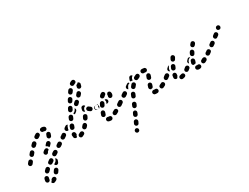

<svg xmlns="http://www.w3.org/2000/svg" viewBox="-79 -1182 2733 2108"><g transform="rotate(-30 1287.5 -127.5)"><path d="M138 262Q144 259 150 255Q159 249 169 252Q179 254 185 262Q188 266 189 271Q190 276 189 281Q188 286 185 290Q182 294 178 297Q164 306 151 310Q146 312 141 312Q136 311 132 309Q128 307 124 303Q121 300 119 295Q119 294 119 293Q118 292 118 291Q120 289 122 287Q130 281 134 272Q137 267 138 262ZM119 217Q117 212 113 209Q109 206 105 204Q95 201 86 205Q76 210 73 220Q68 234 67 249Q66 259 73 267Q79 275 90 276Q95 276 99 275Q104 273 108 270Q112 267 114 263Q116 258 117 253Q117 245 120 236Q122 231 122 226Q121 221 119 217ZM204 240Q213 246 223 245Q233 243 239 235Q246 225 253 214Q259 205 257 195Q255 185 246 179Q237 174 227 176Q217 178 211 187Q205 197 199 205Q193 214 194 224Q196 234 204 240ZM175 129Q172 125 167 123Q163 121 158 121Q153 121 148 123Q143 124 140 128Q130 137 122 145Q115 153 115 163Q115 174 122 181Q130 188 140 188Q151 187 158 180Q165 172 174 164Q181 157 182 147Q182 137 175 129ZM301 117Q297 129 292 141Q288 150 278 154Q269 158 259 154Q255 152 251 148Q248 145 246 140Q245 139 245 138Q245 137 244 136Q245 136 246 135Q255 129 265 122Q272 117 277 109Q283 101 284 91Q285 88 285 85Q285 85 285 85Q286 85 286 85Q296 89 300 98Q305 107 301 117ZM262 88Q263 83 262 78Q261 73 258 69Q255 65 251 62Q247 59 242 58Q237 58 232 59Q227 60 223 63Q213 70 204 77Q195 83 193 93Q192 103 198 111Q201 116 205 118Q209 121 214 122Q219 122 224 121Q229 120 233 117Q242 111 252 104Q256 101 259 97Q261 92 262 88ZM344 13Q341 9 337 6Q333 3 328 2Q323 1 319 2Q314 3 309 5L289 18Q281 24 279 34Q276 44 282 53Q285 57 289 60Q293 63 298 64Q303 65 308 64Q312 63 317 60L337 47Q345 42 347 32Q350 22 344 13ZM60 -21Q59 -26 57 -30Q54 -34 51 -37Q43 -44 32 -43Q22 -42 15 -34Q6 -22 1 -17Q-6 -9 -5 2Q-4 12 3 19Q11 26 22 25Q32 24 39 17Q44 10 54 -2Q57 -6 59 -11Q60 -16 60 -21ZM430 -43Q424 -51 414 -54Q404 -56 395 -50L376 -37Q367 -31 365 -21Q363 -11 368 -3Q371 2 375 4Q379 7 384 8Q389 9 394 8Q399 8 403 5L423 -8Q431 -14 434 -24Q436 -34 430 -43ZM211 -6Q208 -9 206 -14Q204 -18 204 -23Q204 -28 206 -33Q208 -38 212 -41Q224 -53 236 -59Q241 -62 246 -62Q251 -63 255 -61Q260 -60 264 -57Q268 -53 270 -49Q272 -46 272 -42Q273 -38 273 -34Q271 -34 270 -33Q262 -28 256 -21Q251 -14 248 -7Q247 -6 246 -5Q239 2 229 2Q218 2 211 -6ZM501 -91Q498 -95 493 -98Q489 -101 484 -102Q479 -102 475 -101Q470 -100 466 -98L460 -94Q452 -88 450 -78Q448 -67 454 -59Q457 -55 461 -52Q465 -49 470 -49Q475 -48 480 -49Q485 -50 489 -53L494 -56Q503 -62 505 -73Q506 -83 501 -91ZM115 -116Q107 -123 97 -122Q87 -121 80 -113L65 -95Q58 -87 59 -77Q60 -66 68 -60Q76 -53 86 -54Q97 -55 103 -63L118 -81Q125 -89 124 -99Q123 -109 115 -116ZM303 -121Q314 -122 321 -115Q329 -108 329 -98Q330 -87 323 -80Q315 -71 306 -62Q303 -59 300 -57Q296 -55 292 -55Q291 -57 290 -59Q286 -67 279 -73Q272 -79 264 -82Q264 -86 266 -90Q268 -94 271 -97Q279 -106 286 -113Q293 -121 303 -121ZM186 -189Q179 -196 169 -196Q158 -196 151 -189Q143 -181 134 -172Q127 -165 127 -154Q127 -144 134 -137Q142 -130 152 -130Q162 -130 170 -137Q178 -146 186 -153Q193 -160 193 -171Q194 -181 186 -189ZM325 -152Q327 -147 330 -144Q334 -140 338 -138Q348 -134 357 -138Q367 -141 371 -151Q377 -164 380 -176Q383 -186 378 -195Q373 -204 363 -207Q358 -208 353 -208Q348 -207 344 -205Q339 -202 336 -198Q333 -194 332 -189Q330 -180 325 -171Q323 -166 323 -162Q323 -157 325 -152ZM272 -228Q273 -233 272 -238Q272 -243 269 -247Q267 -252 263 -255Q259 -258 254 -259Q249 -260 244 -259Q239 -259 235 -256Q224 -250 214 -242Q205 -236 203 -226Q202 -216 208 -207Q214 -199 224 -197Q234 -195 243 -201Q252 -208 261 -213Q265 -216 268 -220Q271 -224 272 -228ZM351 -231Q361 -234 366 -243Q368 -247 368 -252Q369 -257 368 -262Q366 -267 363 -270Q360 -274 356 -277Q341 -285 323 -285Q322 -285 321 -284Q310 -284 303 -277Q296 -269 296 -259Q296 -249 304 -241Q311 -234 321 -234Q322 -235 323 -235Q329 -235 332 -233Q341 -228 351 -231Z M702 2Q703 -3 703 -7Q702 -12 699 -17Q694 -26 684 -28Q674 -31 665 -26Q657 -21 650 -18Q645 -16 641 -13Q638 -9 636 -5Q634 0 634 5Q634 10 636 15Q640 24 649 28Q659 32 668 28Q679 24 690 17Q695 15 698 11Q701 7 702 2ZM575 -13Q572 -26 572 -40Q572 -40 572 -41Q572 -51 580 -59Q587 -66 598 -65Q608 -65 615 -58Q622 -50 622 -40Q622 -40 622 -40Q622 -33 624 -27Q618 -21 615 -13Q612 -6 611 2Q610 3 609 4Q607 4 606 5Q596 7 587 2Q578 -3 575 -13ZM766 -88Q758 -94 748 -93Q738 -92 731 -84Q725 -77 718 -69Q711 -62 711 -52Q712 -41 719 -34Q727 -27 737 -27Q748 -28 755 -35Q762 -43 770 -52Q776 -60 775 -71Q774 -81 766 -88ZM518 -103Q512 -112 502 -114Q491 -116 483 -110L466 -97Q457 -92 455 -81Q454 -71 460 -63Q465 -54 476 -52Q486 -51 494 -57L512 -69Q520 -75 522 -85Q524 -95 518 -103ZM609 -90Q613 -89 618 -89Q623 -89 628 -91Q632 -93 636 -97Q639 -100 641 -105Q644 -114 648 -124Q652 -134 648 -143Q643 -153 634 -157Q629 -159 624 -158Q619 -158 615 -156Q610 -154 607 -151Q603 -147 601 -143Q597 -132 594 -122Q590 -113 594 -103Q599 -94 609 -90ZM814 -172Q809 -175 804 -175Q800 -175 795 -174Q790 -172 786 -169Q783 -166 780 -161Q776 -152 771 -143Q766 -134 769 -124Q772 -114 781 -109Q785 -107 790 -106Q795 -106 800 -107Q805 -109 809 -112Q813 -115 815 -119Q820 -129 825 -139Q830 -148 827 -158Q823 -168 814 -172ZM591 -167Q584 -171 576 -171Q568 -171 561 -166L544 -154Q540 -151 538 -147Q535 -142 534 -137Q534 -132 535 -128Q536 -123 539 -119Q544 -112 553 -109Q562 -107 570 -111Q570 -112 570 -113Q569 -122 573 -130Q576 -140 580 -151Q584 -159 590 -166Q590 -166 591 -167ZM991 -171Q991 -181 984 -189Q977 -196 966 -196H965Q954 -196 947 -189Q939 -181 939 -171Q939 -161 947 -153Q954 -146 964 -146H966Q976 -146 984 -153Q991 -161 991 -171ZM897 -167Q902 -168 906 -171Q911 -174 913 -178Q919 -187 917 -197Q915 -207 906 -213Q899 -217 892 -223Q889 -227 884 -228Q879 -230 874 -230Q869 -230 865 -227Q860 -225 857 -222Q850 -214 851 -204Q851 -193 859 -186Q868 -178 879 -171Q883 -168 888 -167Q893 -166 897 -167ZM644 -181Q653 -177 663 -180Q673 -184 677 -193L686 -213Q690 -222 687 -232Q683 -241 673 -246Q664 -250 654 -246Q645 -243 640 -233L632 -214Q627 -205 631 -195Q635 -185 644 -181ZM809 -209Q806 -214 806 -218Q805 -223 807 -228Q810 -238 812 -248Q815 -258 824 -263Q833 -268 843 -265Q849 -264 853 -260Q858 -256 860 -250Q857 -249 855 -247Q846 -243 840 -237Q834 -230 831 -222Q828 -212 828 -202Q828 -199 829 -196Q827 -196 826 -196Q825 -197 823 -197Q819 -198 815 -202Q811 -205 809 -209ZM739 -270 746 -285Q747 -285 747 -284Q747 -284 748 -283Q751 -280 753 -275Q754 -270 754 -265Q753 -260 751 -256Q749 -251 745 -248L733 -238L729 -234Q725 -231 720 -230Q715 -228 710 -229Q710 -234 708 -240Q707 -242 705 -245Q708 -245 711 -246Q720 -249 728 -256Q734 -262 739 -270ZM682 -319 674 -303Q669 -294 672 -284Q676 -274 685 -269Q689 -267 694 -267Q699 -266 704 -268Q709 -269 712 -273Q716 -276 719 -280L726 -296L728 -299Q730 -303 731 -308Q731 -313 730 -318Q728 -323 725 -327Q722 -330 717 -333Q708 -337 698 -334Q688 -331 684 -322ZM819 -350Q812 -357 801 -357Q791 -358 784 -350Q776 -343 769 -336Q761 -329 761 -319Q760 -308 767 -301Q774 -293 785 -293Q795 -293 803 -300Q811 -307 818 -315Q826 -322 826 -332Q826 -342 819 -350ZM730 -356Q734 -353 739 -353Q744 -352 749 -353Q753 -354 757 -357Q761 -360 764 -365L775 -383Q780 -392 777 -402Q774 -412 765 -417Q757 -422 747 -420Q737 -417 731 -408L721 -390Q715 -381 718 -371Q721 -361 730 -356ZM883 -423Q875 -430 864 -429Q854 -428 848 -419Q842 -412 835 -404Q828 -396 829 -386Q829 -375 837 -369Q845 -362 855 -363Q866 -363 872 -371Q880 -380 887 -388Q893 -396 892 -407Q891 -417 883 -423ZM780 -439Q788 -433 798 -435Q808 -437 814 -446Q820 -454 826 -462Q832 -470 831 -481Q829 -491 821 -497Q813 -503 803 -502Q792 -500 786 -492Q780 -484 773 -474Q767 -466 769 -455Q771 -445 780 -439ZM933 -503Q931 -507 926 -510Q922 -512 917 -513Q917 -513 916 -513Q916 -513 915 -513Q910 -507 904 -502Q897 -498 889 -496Q889 -495 889 -494Q889 -493 889 -492Q887 -486 884 -477Q880 -468 884 -458Q889 -449 898 -445Q908 -441 917 -445Q927 -449 931 -459Q936 -472 938 -485Q939 -489 938 -494Q936 -499 933 -503ZM838 -518Q844 -510 854 -508Q864 -506 872 -512Q876 -514 879 -516Q881 -517 882 -517Q887 -518 891 -521Q895 -524 898 -528Q901 -532 902 -537Q903 -542 901 -547Q899 -557 890 -563Q882 -568 872 -566Q858 -563 844 -553Q835 -547 833 -537Q832 -527 838 -518Z M1048 24Q1055 16 1055 6Q1055 1 1053 -4Q1051 -8 1047 -12Q1043 -15 1039 -17Q1034 -18 1029 -18Q1029 -18 1028 -18Q1021 -18 1016 -20Q1006 -24 997 -20Q987 -16 983 -6Q981 -1 982 4Q982 9 984 13Q986 18 989 21Q993 25 997 26Q1011 32 1028 32Q1030 32 1031 32Q1041 31 1048 24ZM1149 -25Q1150 -29 1149 -34Q1149 -39 1146 -44Q1141 -53 1131 -55Q1121 -58 1112 -53Q1102 -47 1092 -42Q1083 -37 1080 -28Q1077 -18 1081 -8Q1086 1 1096 4Q1106 7 1115 2Q1126 -3 1137 -10Q1141 -12 1144 -16Q1147 -20 1149 -25ZM960 -72Q963 -83 969 -97Q973 -106 982 -110Q992 -115 1001 -111Q1011 -107 1015 -97Q1019 -88 1015 -78Q1011 -66 1008 -58Q1007 -53 1004 -49Q1001 -46 996 -43Q992 -42 988 -40Q988 -40 987 -40Q985 -40 982 -40Q980 -40 977 -41Q967 -44 962 -53Q957 -62 960 -72ZM1216 -91Q1210 -100 1200 -102Q1190 -103 1182 -97L1177 -94Q1168 -88 1167 -78Q1165 -68 1171 -59Q1177 -51 1187 -49Q1197 -47 1206 -53L1210 -57Q1219 -63 1221 -73Q1222 -83 1216 -91ZM1014 -137Q1018 -135 1023 -134Q1028 -134 1033 -136Q1038 -137 1042 -141Q1045 -144 1047 -148L1058 -170Q1062 -179 1059 -189Q1055 -199 1046 -203Q1042 -205 1037 -206Q1032 -206 1027 -204Q1022 -203 1019 -199Q1015 -196 1013 -192L1002 -170Q998 -161 1001 -151Q1005 -141 1014 -137ZM939 -153Q936 -157 934 -161Q932 -166 932 -171Q932 -181 939 -189Q947 -196 957 -196H981Q983 -196 985 -196Q987 -195 989 -195L982 -180Q978 -172 978 -163Q977 -154 979 -146H957Q952 -146 947 -148Q943 -150 939 -153ZM1108 -181Q1110 -171 1104 -162Q1097 -154 1087 -152Q1081 -151 1073 -150L1078 -160Q1082 -168 1083 -177Q1083 -187 1080 -196Q1079 -199 1078 -201Q1082 -201 1086 -202Q1094 -201 1100 -195Q1107 -189 1108 -181ZM1180 -237Q1182 -230 1182 -223Q1182 -209 1175 -197Q1170 -188 1160 -185Q1150 -182 1141 -187Q1132 -192 1129 -201Q1126 -211 1131 -220Q1132 -221 1132 -223Q1132 -224 1131 -226Q1131 -228 1131 -230Q1130 -231 1130 -233Q1136 -240 1139 -249Q1140 -250 1140 -251Q1142 -253 1145 -254Q1147 -256 1150 -256Q1160 -258 1169 -253Q1178 -247 1180 -237ZM1050 -247Q1050 -242 1053 -238Q1055 -233 1058 -230Q1066 -223 1076 -223Q1087 -224 1094 -231Q1100 -238 1105 -241Q1115 -246 1118 -256Q1121 -265 1116 -275Q1114 -279 1110 -282Q1106 -285 1101 -287Q1097 -288 1092 -288Q1087 -288 1082 -285Q1069 -278 1057 -265Q1054 -262 1052 -257Q1050 -252 1050 -247Z M1195 277Q1196 282 1200 285Q1203 289 1208 291Q1217 295 1227 291Q1237 288 1241 278Q1243 273 1243 268Q1243 263 1241 259Q1240 254 1236 251Q1233 247 1228 245Q1224 243 1219 243Q1214 243 1209 244Q1205 246 1201 250Q1197 253 1195 258Q1193 262 1193 267Q1193 272 1195 277ZM1226 207Q1228 212 1231 215Q1234 219 1239 221Q1248 225 1258 222Q1268 218 1272 208L1281 189Q1285 180 1281 170Q1277 160 1268 156Q1259 152 1249 156Q1239 159 1235 169L1226 188Q1224 193 1224 198Q1224 203 1226 207ZM1265 118Q1267 123 1271 127Q1274 130 1279 132Q1288 137 1298 133Q1307 129 1312 120L1320 101Q1324 91 1321 81Q1317 72 1308 67Q1298 63 1288 67Q1279 71 1275 80L1266 99Q1264 104 1264 109Q1264 114 1265 118ZM1318 44Q1323 46 1328 46Q1333 46 1337 44Q1342 42 1346 39Q1349 36 1351 31L1360 12Q1364 2 1360 -7Q1357 -17 1347 -21Q1343 -23 1338 -23Q1333 -24 1328 -22Q1323 -20 1320 -17Q1316 -13 1314 -9L1306 11Q1301 20 1305 30Q1309 39 1318 44ZM1637 17Q1644 9 1644 -1Q1643 -6 1641 -11Q1639 -15 1636 -19Q1632 -22 1627 -24Q1623 -25 1618 -25Q1612 -25 1606 -25Q1603 -25 1601 -26Q1596 -27 1591 -26Q1586 -25 1582 -23Q1578 -21 1575 -17Q1572 -13 1570 -8Q1568 2 1573 11Q1578 20 1588 23Q1596 25 1606 25Q1613 25 1620 25Q1630 24 1637 17ZM1741 -21Q1743 -26 1742 -31Q1741 -36 1739 -40Q1736 -45 1732 -48Q1728 -51 1724 -52Q1719 -53 1714 -53Q1709 -52 1705 -49Q1695 -44 1686 -40Q1681 -38 1678 -34Q1674 -30 1672 -26Q1671 -21 1671 -16Q1671 -11 1673 -7Q1677 3 1687 7Q1696 10 1706 6Q1718 1 1730 -6Q1734 -9 1737 -13Q1740 -17 1741 -21ZM1562 -59Q1559 -64 1559 -69Q1558 -74 1560 -79Q1563 -89 1568 -103Q1570 -107 1573 -111Q1577 -115 1581 -117Q1586 -119 1591 -119Q1596 -119 1600 -118Q1610 -114 1614 -105Q1619 -95 1615 -85Q1611 -73 1608 -64Q1606 -59 1603 -55Q1600 -51 1595 -49Q1595 -49 1595 -49Q1595 -49 1595 -49Q1592 -49 1589 -49Q1584 -48 1580 -46Q1579 -47 1578 -47Q1577 -47 1576 -47Q1572 -49 1568 -52Q1564 -55 1562 -59ZM1808 -91Q1802 -100 1792 -102Q1782 -103 1774 -97L1768 -93Q1764 -90 1761 -86Q1758 -82 1758 -77Q1757 -72 1758 -67Q1759 -63 1762 -58Q1768 -50 1778 -48Q1788 -47 1797 -53L1802 -57Q1811 -63 1813 -73Q1814 -83 1808 -91ZM1241 -87Q1242 -92 1241 -97Q1240 -102 1237 -106Q1232 -114 1221 -116Q1211 -118 1203 -112L1182 -98Q1178 -95 1175 -91Q1172 -86 1171 -81Q1171 -77 1172 -72Q1173 -67 1175 -63Q1178 -59 1182 -56Q1187 -53 1192 -52Q1196 -52 1201 -53Q1206 -54 1210 -56L1231 -71Q1235 -74 1238 -78Q1241 -82 1241 -87ZM1392 -122Q1382 -126 1373 -123Q1363 -119 1359 -110Q1353 -98 1349 -86Q1345 -76 1349 -67Q1353 -57 1363 -54Q1368 -52 1373 -52Q1378 -52 1382 -54Q1387 -56 1390 -60Q1394 -63 1395 -68Q1399 -79 1404 -89Q1408 -98 1405 -108Q1401 -118 1392 -122ZM1326 -164Q1323 -168 1319 -171Q1315 -174 1310 -175Q1305 -176 1300 -175Q1295 -174 1291 -171L1270 -157Q1261 -151 1259 -141Q1257 -131 1263 -123Q1268 -114 1278 -112Q1289 -110 1297 -115L1318 -129Q1327 -135 1329 -145Q1331 -155 1326 -164ZM1463 -187Q1463 -192 1461 -196Q1458 -201 1455 -204Q1447 -211 1437 -211Q1426 -210 1419 -202Q1411 -193 1403 -182Q1396 -174 1397 -164Q1399 -154 1407 -147Q1415 -141 1425 -142Q1436 -144 1442 -152Q1449 -161 1456 -169Q1460 -172 1461 -177Q1463 -182 1463 -187ZM1598 -158Q1600 -153 1603 -150Q1607 -146 1612 -145Q1621 -141 1631 -145Q1640 -149 1644 -159Q1649 -173 1652 -183Q1655 -193 1651 -202Q1646 -211 1636 -215Q1626 -218 1617 -213Q1608 -208 1605 -198Q1602 -189 1597 -177Q1595 -172 1595 -167Q1596 -162 1598 -158ZM1399 -220Q1403 -221 1406 -222Q1404 -225 1403 -228Q1402 -230 1402 -232Q1396 -235 1389 -234Q1383 -233 1378 -229Q1369 -223 1358 -215Q1349 -209 1347 -199Q1345 -189 1351 -180Q1353 -177 1356 -175Q1359 -173 1363 -171Q1363 -174 1364 -176L1373 -195Q1377 -203 1383 -210Q1390 -217 1399 -220ZM1544 -256Q1540 -266 1530 -270Q1520 -273 1511 -269Q1498 -264 1487 -257Q1482 -255 1479 -251Q1476 -247 1475 -242Q1474 -237 1474 -232Q1475 -227 1477 -223Q1480 -219 1484 -216Q1488 -212 1493 -211Q1497 -210 1502 -211Q1507 -211 1512 -214Q1521 -219 1531 -223Q1540 -228 1544 -237Q1548 -247 1544 -256ZM1422 -243Q1422 -250 1425 -255L1433 -275Q1437 -284 1447 -288Q1457 -292 1466 -287Q1470 -286 1472 -283Q1475 -281 1477 -278Q1476 -277 1475 -277Q1468 -272 1462 -265Q1456 -257 1453 -248Q1451 -239 1452 -231Q1444 -233 1436 -233Q1431 -233 1426 -232Q1423 -237 1422 -243ZM1599 -239Q1588 -239 1581 -246Q1573 -253 1573 -263Q1572 -273 1579 -281Q1586 -289 1596 -289Q1602 -289 1608 -289Q1620 -289 1630 -286Q1635 -284 1638 -281Q1642 -278 1644 -273Q1646 -269 1647 -264Q1647 -259 1645 -254Q1643 -248 1639 -244Q1634 -240 1628 -238Q1627 -238 1625 -238Q1622 -238 1620 -238Q1618 -238 1616 -238Q1615 -238 1613 -239Q1611 -239 1608 -239Q1603 -239 1599 -239Z M1979 11Q1981 6 1981 1Q1982 -4 1980 -8Q1977 -18 1967 -23Q1958 -27 1948 -24Q1940 -21 1933 -20Q1923 -19 1916 -11Q1910 -3 1911 7Q1912 17 1920 24Q1928 30 1938 29Q1951 28 1965 23Q1969 22 1973 18Q1977 15 1979 11ZM2173 22Q2177 19 2180 15Q2183 11 2183 6Q2184 1 2183 -4Q2181 -14 2172 -20Q2163 -25 2153 -23Q2151 -23 2150 -22Q2150 -22 2149 -22Q2146 -22 2144 -23Q2140 -24 2135 -24Q2130 -23 2125 -21Q2121 -18 2118 -14Q2115 -10 2114 -6Q2111 4 2116 13Q2121 22 2131 25Q2139 28 2149 28Q2156 28 2164 26Q2169 25 2173 22ZM2271 -48Q2268 -53 2264 -56Q2261 -59 2256 -60Q2251 -62 2246 -61Q2241 -61 2237 -59Q2228 -54 2218 -49Q2209 -45 2206 -35Q2202 -25 2207 -16Q2209 -11 2213 -8Q2217 -5 2221 -3Q2226 -2 2231 -2Q2236 -2 2241 -4Q2250 -9 2260 -14Q2269 -19 2272 -29Q2275 -39 2271 -48ZM1861 -12Q1857 -16 1855 -20Q1853 -25 1853 -30Q1853 -31 1853 -32Q1853 -43 1856 -56Q1856 -61 1859 -65Q1862 -70 1866 -72Q1870 -75 1875 -76Q1880 -77 1885 -76Q1890 -75 1894 -73Q1898 -70 1901 -66Q1904 -62 1905 -57Q1906 -52 1905 -47Q1903 -38 1903 -32Q1903 -31 1903 -31Q1903 -31 1903 -31Q1903 -30 1903 -30Q1901 -28 1899 -25Q1893 -18 1890 -9Q1887 -7 1884 -6Q1882 -6 1879 -5Q1874 -5 1869 -7Q1864 -9 1861 -12ZM2059 -67Q2056 -71 2051 -73Q2047 -75 2042 -76Q2037 -76 2032 -75Q2028 -74 2024 -71Q2015 -64 2008 -58Q2004 -55 2001 -51Q1998 -47 1998 -42Q1997 -37 1998 -32Q1999 -27 2002 -23Q2009 -15 2019 -13Q2029 -12 2037 -18Q2046 -24 2055 -32Q2063 -38 2064 -48Q2065 -59 2059 -67ZM2104 -54Q2102 -59 2101 -64Q2100 -69 2102 -73Q2105 -84 2109 -95Q2112 -105 2121 -110Q2131 -114 2141 -111Q2145 -109 2149 -106Q2153 -103 2155 -98Q2157 -94 2157 -89Q2157 -84 2156 -79Q2152 -69 2150 -60Q2149 -56 2146 -52Q2144 -49 2140 -46Q2136 -46 2133 -46Q2126 -45 2119 -43Q2119 -43 2119 -43Q2119 -43 2119 -43Q2114 -44 2111 -47Q2107 -50 2104 -54ZM2335 -91Q2333 -95 2328 -98Q2324 -101 2319 -102Q2314 -102 2310 -101Q2305 -100 2301 -97H2299Q2295 -94 2293 -90Q2290 -85 2289 -81Q2288 -76 2289 -71Q2290 -66 2293 -62Q2296 -58 2300 -55Q2304 -52 2309 -52Q2314 -51 2319 -52Q2324 -53 2328 -56L2329 -57Q2338 -62 2340 -73Q2341 -83 2335 -91ZM1829 -85Q1830 -90 1829 -95Q1828 -100 1825 -104Q1819 -112 1808 -114Q1798 -116 1790 -110Q1781 -103 1773 -98Q1764 -92 1762 -82Q1761 -71 1766 -63Q1769 -59 1773 -56Q1778 -53 1782 -52Q1787 -52 1792 -53Q1797 -54 1801 -56Q1810 -63 1819 -69Q1823 -72 1826 -76Q1828 -80 1829 -85ZM2112 -130Q2116 -132 2122 -133Q2119 -137 2118 -141Q2111 -143 2105 -141Q2098 -140 2093 -135Q2086 -127 2079 -120Q2071 -113 2071 -102Q2071 -92 2078 -85Q2079 -84 2080 -83Q2080 -83 2081 -82Q2084 -92 2087 -103Q2090 -111 2096 -118Q2103 -126 2112 -130ZM1881 -115Q1883 -110 1887 -106Q1890 -103 1895 -101Q1904 -97 1914 -100Q1924 -104 1928 -114Q1932 -123 1936 -133Q1941 -142 1937 -152Q1934 -161 1924 -166Q1920 -168 1915 -168Q1910 -168 1905 -167Q1900 -165 1897 -162Q1893 -158 1891 -154Q1886 -144 1882 -134Q1880 -129 1880 -124Q1880 -119 1881 -115ZM1871 -174Q1866 -173 1863 -170Q1856 -163 1848 -156Q1840 -149 1839 -139Q1838 -128 1845 -120Q1848 -117 1851 -115Q1855 -113 1859 -113Q1857 -119 1857 -126Q1858 -135 1861 -143Q1866 -153 1871 -163Q1874 -171 1879 -176Q1875 -176 1871 -174ZM2151 -135Q2156 -133 2161 -132Q2166 -132 2171 -133Q2175 -135 2179 -138Q2183 -142 2185 -146Q2190 -155 2195 -164Q2199 -174 2196 -183Q2193 -193 2184 -198Q2180 -201 2175 -201Q2170 -202 2165 -200Q2160 -199 2157 -195Q2153 -192 2150 -188Q2145 -178 2140 -168Q2136 -159 2139 -149Q2142 -140 2151 -135ZM1924 -204Q1926 -200 1929 -196Q1932 -192 1936 -189Q1941 -187 1946 -186Q1950 -186 1955 -187Q1960 -188 1964 -191Q1968 -195 1970 -199L1981 -218Q1986 -227 1983 -237Q1980 -246 1971 -252Q1962 -257 1952 -254Q1942 -251 1937 -242L1927 -223Q1924 -219 1924 -214Q1923 -209 1924 -204ZM2241 -273Q2232 -279 2223 -278Q2213 -276 2207 -269Q2202 -263 2195 -255Q2189 -247 2190 -236Q2191 -226 2200 -220Q2204 -217 2208 -215Q2213 -214 2218 -214Q2223 -215 2227 -218Q2232 -220 2235 -224Q2238 -228 2241 -232Q2242 -233 2243 -233Q2243 -234 2244 -235L2246 -238Q2252 -247 2251 -257Q2249 -267 2241 -273Z M2358 -85Q2358 -90 2357 -95Q2356 -100 2353 -104Q2347 -112 2337 -114Q2327 -116 2319 -110L2300 -96Q2291 -90 2289 -80Q2288 -70 2294 -61Q2300 -53 2310 -51Q2320 -49 2328 -55L2347 -69Q2352 -72 2354 -76Q2357 -80 2358 -85ZM2440 -145Q2441 -150 2440 -155Q2438 -159 2436 -163Q2429 -172 2419 -173Q2409 -175 2401 -169L2382 -155Q2378 -152 2375 -148Q2373 -143 2372 -139Q2371 -134 2372 -129Q2374 -124 2376 -120Q2383 -112 2393 -110Q2403 -108 2411 -115L2430 -128Q2434 -131 2437 -136Q2439 -140 2440 -145ZM2515 -227Q2508 -235 2498 -236Q2488 -237 2480 -230Q2471 -223 2462 -216Q2454 -209 2453 -199Q2452 -189 2458 -181Q2464 -172 2475 -171Q2485 -170 2493 -177Q2503 -184 2512 -191Q2520 -198 2521 -208Q2522 -219 2515 -227ZM2580 -264Q2580 -269 2578 -274Q2576 -278 2573 -282Q2565 -289 2555 -289Q2544 -289 2537 -282L2536 -281Q2529 -273 2529 -263Q2529 -252 2536 -245Q2540 -242 2545 -240Q2549 -238 2554 -238Q2559 -238 2564 -240Q2568 -242 2572 -245L2573 -246Q2576 -250 2578 -255Q2580 -259 2580 -264Z"/></g></svg>

Font: FRB American Cursive Guidelines Dashed Black
Style: Bold Italic
Weight: 900
Italic angle: -25°
Version: Version 2.0;Modular Font Editor K font №1